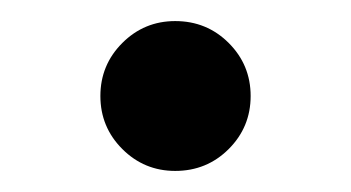

<svg xmlns="http://www.w3.org/2000/svg" viewBox="-20 -530 336 184"><path d="M147.9 -509.8Q178.2 -509.8 199.2 -488.8Q220.2 -467.8 220.2 -438Q220.2 -408.2 199.2 -387.2Q178.2 -366.2 147.9 -366.2Q118.2 -366.2 97.2 -387.2Q76.2 -408.2 76.2 -438Q76.2 -467.8 97.2 -488.8Q118.2 -509.8 147.9 -509.8Z"/></svg>

Font: Flanker Steampunk
Style: Regular
Weight: 400
Designer: Alexey Kryukov, Leonardo Di Lena
Foundry: Alexey Kryukov, Leonardo Di Lena
Version: 1.210